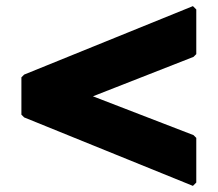

<svg xmlns="http://www.w3.org/2000/svg" viewBox="-20 -730 712 628"><path d="M59 -486 50 -477V-355L59 -346L611 -122L622 -133V-279L613 -288L284 -415L613 -544L622 -553V-699L611 -710Z"/></svg>

Font: Hussar Woodtype
Style: Ultra
Weight: 900
Foundry: Cannot Into Space Fonts
Version: Version 1.07